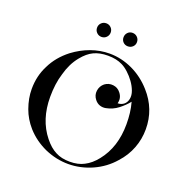

<svg xmlns="http://www.w3.org/2000/svg" viewBox="-149 -983 1108 1139"><g transform="rotate(20 405.5 -414.0)"><path d="M47 -328Q47 -411 83 -480Q117 -550 185 -603Q237 -642 293 -662Q351 -683 411 -683Q485 -683 556 -650Q626 -617 679 -557Q765 -461 765 -334Q765 -271 743 -214Q721 -156 677 -108Q626 -49 553 -16Q479 17 402 17Q326 17 253 -15Q218 -31 187.5 -53Q157 -75 131 -104Q89 -152 69 -208Q47 -269 47 -328ZM166 -321Q166 -178 243 -82Q278 -38 316 -19Q353 1 406 1Q459 1 496 -19Q536 -39 570 -82Q647 -178 647 -323Q647 -359 643 -393Q639 -427 630 -459Q607 -430 574 -404.5Q541 -379 499 -371Q479 -367 460.5 -373.5Q442 -380 429 -397Q410 -421 414 -450.5Q418 -480 441 -499Q465 -517 494.5 -513.5Q524 -510 542 -486Q565 -457 555 -422Q577 -422 593 -434.5Q609 -447 614 -470Q619 -494 609 -521Q599 -548 581 -573Q563 -598 540.5 -618.5Q518 -639 497 -649Q459 -668 406 -668Q353 -668 316 -650Q280 -633 246 -591Q206 -542 187 -472Q176 -437 171 -399.5Q166 -362 166 -321ZM330 -845Q348 -845 360.5 -832.5Q373 -820 373 -802Q373 -784 360.5 -771.5Q348 -759 330 -759Q312 -759 299.5 -771.5Q287 -784 287 -802Q287 -820 299.5 -832.5Q312 -845 330 -845ZM496 -845Q514 -845 526.5 -832.5Q539 -820 539 -802Q539 -784 526.5 -772Q514 -760 496 -760Q478 -760 466 -772Q454 -784 454 -802Q454 -820 466 -832.5Q478 -845 496 -845Z"/></g></svg>

Font: Wachinanga
Style: Regular
Weight: 400
Designer: deFharo
Foundry: deFharo
Version: Wachinanga: Version 2.001 2013